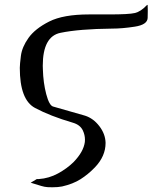

<svg xmlns="http://www.w3.org/2000/svg" viewBox="-20 -502 666 800"><path d="M435.5 -441.9Q517.6 -441.9 542 -447.8Q566.4 -453.6 590.8 -479.5Q593.3 -481.9 594.2 -481.9Q595.2 -481.9 595.2 -479.5Q595.7 -470.7 595.7 -461.9V-453.1Q595.2 -439.9 595.2 -426.8Q593.8 -398.9 541.5 -390.9Q489.3 -382.8 446.8 -382.8Q309.6 -381.3 231.9 -365.2Q158.2 -350.1 158.2 -228Q158.2 -220.7 158.7 -212.4Q160.2 -157.2 172.6 -109.9Q185.1 -62.5 201.2 -58.1L334.5 -20Q369.1 -8.8 394 23.7Q418.9 56.2 419.9 92.8V93.8Q419.9 148.9 375.5 195.3Q347.2 224.6 315.7 244.6Q284.2 264.6 238.8 274.9Q222.2 278.3 198.2 278.3Q189 278.3 178.2 277.8Q165.5 276.9 152.3 272.9L107.9 259.3L133.3 244.1H141.6Q184.1 241.2 221.7 220.7Q259.3 200.2 286.6 173.3Q328.1 130.4 333.5 89.8Q334 85 334 79.6Q334 60.5 325.2 41.5Q314 18.1 283.7 9.3Q188.5 -18.6 125.5 -52.5Q62.5 -86.4 62.5 -219.2Q62.5 -232.9 67.1 -269.5Q71.8 -306.2 98.9 -344.2Q126 -382.3 184.6 -412.1Q243.2 -441.9 351.1 -441.9Z"/></svg>

Font: Caudex
Style: Regular
Weight: 400
Version: Version 1.01